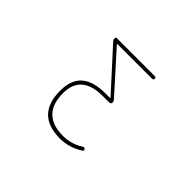

<svg xmlns="http://www.w3.org/2000/svg" viewBox="-147 -817 1294 1294"><g transform="rotate(45 500.0 -170.0)"><path d="M533.2 205.1Q418 205.1 360.4 147.5Q303.7 89.8 303.7 -25.4Q303.7 -127.9 360.4 -177.7Q418 -227.5 533.2 -227.5H575.2Q577.1 -227.5 577.6 -229Q578.1 -230.5 577.1 -231.4L320.3 -513.7Q313.5 -521.5 313.5 -533.2Q313.5 -538.1 316.4 -541.5Q319.3 -544.9 324.2 -544.9H686.5Q691.4 -544.9 694.8 -541Q698.2 -537.1 698.2 -532.2Q698.2 -527.3 694.8 -523.4Q691.4 -519.5 686.5 -519.5H353.5Q352.5 -519.5 352.1 -518.6Q351.6 -517.6 352.5 -516.6L600.6 -240.2Q610.4 -230.5 610.4 -215.8Q610.4 -210.9 606 -206.5Q601.6 -202.1 596.7 -202.1H533.2Q329.1 -202.1 329.1 -27.3Q329.1 177.7 533.2 177.7Q611.3 177.7 678.7 134.8Q690.4 127 698.2 137.7Q702.1 141.6 702.1 145.5Q702.1 151.4 695.3 155.3Q620.1 204.1 533.2 205.1Z"/></g></svg>

Font: Rounded-X Mgen+ 1m thin
Style: Regular
Weight: 100
Designer: [Source Han Sans]
Ryoko NISHIZUKA  (kana & ideographs); Paul D. Hunt (Latin, Greek & Cyrillic); Wenlong ZHANG  (bopomofo
Version: Version 1.059.20150602